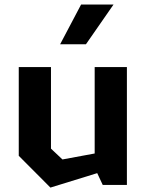

<svg xmlns="http://www.w3.org/2000/svg" viewBox="-20 -838 660 870"><path d="M211 -534H65V-132L208.5 12L420.5 -53.5L445.5 0H555V-534H409V-142.5L263 -115.5L211 -164.5ZM369.5 -637.5H252.5L347.5 -817.5H494.5Z"/></svg>

Font: Monaspace Krypton
Style: Bold
Weight: 700
Designer: Riley Cran & the Lettermatic Team
Foundry: Lettermatic
Version: Version 1.200 (Monaspace Krypton)